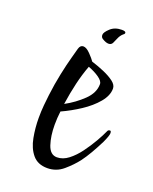

<svg xmlns="http://www.w3.org/2000/svg" viewBox="-106 -597 510 642"><g transform="rotate(20 149.5 -276.0)"><path d="M140 -16Q106 -16 87.5 -38Q69 -60 62.5 -94.5Q56 -129 56 -164Q56 -188 58 -209.5Q60 -231 62 -247Q67 -288 75 -326Q83 -364 90.5 -391Q98 -418 100 -426Q104 -440 115 -440Q126 -440 140 -425.5Q154 -411 160 -402Q183 -395 205 -385.5Q227 -376 241.5 -365Q256 -354 256 -341Q256 -316 235 -291Q214 -266 182 -245Q150 -224 117 -209Q114 -185 114 -161Q114 -121 124 -91Q134 -61 158 -61Q179 -61 198.5 -76Q218 -91 235 -114Q252 -137 265.5 -160.5Q279 -184 286 -200Q288 -206 295 -206Q299 -206 299 -197.5Q299 -189 287 -163Q275 -139 262.5 -117.5Q250 -96 238 -80Q221 -58 196.5 -37Q172 -16 140 -16ZM120 -237Q155 -256 182.5 -282.5Q210 -309 210 -340Q210 -351 193.5 -362.5Q177 -374 155 -382Q143 -350 134.5 -314Q126 -278 120 -237ZM190 -477Q181 -477 168 -485Q161 -489 161 -498Q161 -507 176.5 -521.5Q192 -536 217 -536Q231 -536 231 -530Q231 -526 226 -523Q217 -515 212.5 -504Q208 -493 204 -485Q200 -477 190 -477Z"/></g></svg>

Font: Comforter
Style: Regular
Weight: 400
Designer: Robert E. Leuschke
Foundry: Robert E. Leuschke
Version: Version 1.013; ttfautohint (v1.8.3)